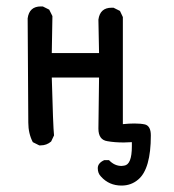

<svg xmlns="http://www.w3.org/2000/svg" viewBox="-20 -449 540 597"><path d="M358 128Q319 128 294 100Q284 90 284 74Q284 58 304 49H319Q336 67 358 67L366 66Q390 63 390 6V-7L365 -6Q336 -6 314 -10Q286 -14 286 -49L288 -208H141Q145 -56 148 -28L139 -9Q125 3 107 3H102L82 -7Q68 -34 68 -67.5Q68 -101 66 -392Q71 -429 107 -429H113L133 -419L143 -399L141 -284H288L286 -388Q291 -425 327 -425H333L353 -415L362 -396V-63Q382 -65 398 -65Q418 -65 431 -62Q449 -57 449 -28Q449 76 410 109Q388 128 358 128Z"/></svg>

Font: Xiaolai Mono SC
Style: Regular
Weight: 400
Monospace: yes
Designer: LXGW / Nozomi Seto
Version: Version 3.113;September 30, 2024